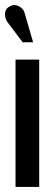

<svg xmlns="http://www.w3.org/2000/svg" viewBox="-22 -734 214 754"><path d="M75 -682Q72 -694 62.5 -702.5Q53 -711 40.5 -713.5Q28 -716 15 -708Q3 -702 -0.5 -690.5Q-4 -679 -1 -666.5Q2 -654 9 -645L67 -568H108ZM39 0H132V-500H39Z"/></svg>

Font: Advent Pro SemiBold
Style: Regular
Weight: 600
Designer: VivaRado, Andreas Kalpakidis
Foundry: VivaRado, Andreas Kalpakidis
Version: Version 3.000